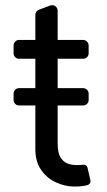

<svg xmlns="http://www.w3.org/2000/svg" viewBox="-20 -696 404 724"><path d="M191.4 -8.2Q159.1 -22 135.7 -54.3Q113.3 -85.9 113.3 -133.2V-298.3H52.2Q43.3 -298.3 37.3 -304.3Q31.2 -310.4 31.2 -318.9V-342.7Q31.2 -351.6 37.3 -357.6Q43.3 -363.6 52.2 -363.6H113.3V-474.4H52.2Q43.3 -474.4 37.3 -480.5Q31.2 -486.5 31.2 -495V-524.1Q31.2 -533 37.3 -539.2Q43.3 -545.5 52.2 -545.5H113.3V-639.9Q113.3 -646.7 117 -651.8Q120.7 -657 127.1 -659.4L169 -675.1Q172.2 -676.5 176.5 -676.5Q185 -676.5 191.2 -670.5Q197.4 -664.4 197.4 -655.5V-545.5H293Q301.8 -545.5 308.1 -539.2Q314.3 -533 314.3 -524.1V-495Q314.3 -486.5 308.1 -480.5Q301.8 -474.4 293 -474.4H197.4V-363.6H293Q301.8 -363.6 308.1 -357.6Q314.3 -351.6 314.3 -342.7V-318.9Q314.3 -310.4 308.1 -304.3Q301.8 -298.3 293 -298.3H197.4V-155.5Q197.4 -120 207.7 -103.3Q218 -85.9 235.1 -79.2Q250.7 -73.5 269.9 -73.5Q284.8 -73.5 292.3 -74.9H292.6Q298.7 -76 303.6 -72.8Q308.6 -69.6 310 -63.6L321 -16Q321.4 -14.9 321.4 -12.8Q321.4 -7.8 318.4 -3.7Q315.3 0.4 310 1.8L300.1 4.3Q284.8 7.5 261.4 7.5Q225.1 7.5 191.4 -8.2Z"/></svg>

Font: DeltaSans
Style: Regular
Weight: 400
Designer: Rasmus Andersson
Foundry: rsms
Version: Version 3.012